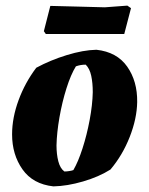

<svg xmlns="http://www.w3.org/2000/svg" viewBox="-20 -653 530 683"><path d="M170 10Q97 2 60 -50.5Q23 -103 23 -175Q23 -234 46 -296.5Q69 -359 109 -412Q159 -439 217.5 -457Q276 -475 323 -476Q396 -468 432.5 -416Q469 -364 468 -290Q467 -231 441.5 -166Q416 -101 373 -50Q332 -24 275.5 -7.5Q219 9 170 10ZM209 -43Q217 -43 226.5 -44.5Q236 -46 241 -48Q258 -77 273.5 -125Q289 -173 299 -226.5Q309 -280 310 -325Q310 -358 304.5 -383.5Q299 -409 285 -423Q266 -423 250 -417Q232 -388 216.5 -339Q201 -290 191.5 -235.5Q182 -181 181 -136Q181 -104 187.5 -79Q194 -54 209 -43ZM143 -532 136 -542 159 -632Q206 -631 258.5 -629.5Q311 -628 353 -627L433 -633L446 -624L422 -532Z"/></svg>

Font: Albura ExtraBold
Style: Italic
Weight: 758
Italic angle: -7°
Designer: Mercedes Jáuregui
Foundry: Omnibus-Type Team
Version: Version 1.000; ttfautohint (v1.8.3)